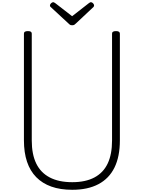

<svg xmlns="http://www.w3.org/2000/svg" viewBox="-20 -1702 1304 1741"><path d="M635 19Q527 19 445.5 -10Q364 -39 308.5 -95.5Q253 -152 225 -235.5Q197 -319 197 -429V-1397Q197 -1409 206 -1414.5Q215 -1420 233 -1420Q251 -1420 259.5 -1414.5Q268 -1409 268 -1397V-428Q268 -303 308.5 -219.5Q349 -136 431 -93Q513 -50 635 -50Q756 -50 836.5 -93Q917 -136 956.5 -219.5Q996 -303 996 -428V-1397Q996 -1409 1005 -1414.5Q1014 -1420 1032 -1420Q1067 -1420 1067 -1397V-429Q1067 -282 1018 -182.5Q969 -83 872.5 -32Q776 19 635 19ZM805 -1682Q814 -1682 823.5 -1672.5Q833 -1663 833 -1653Q833 -1651 832.5 -1647.5Q832 -1644 828 -1639L668 -1489Q662 -1483 655 -1478Q648 -1473 634 -1473Q620 -1473 613.5 -1478Q607 -1483 600 -1490L439 -1639Q434 -1644 433.5 -1647.5Q433 -1651 433 -1653Q433 -1663 443 -1672.5Q453 -1682 462 -1682Q467 -1682 472 -1679Q477 -1676 483 -1672L634 -1555L784 -1672Q790 -1676 794.5 -1679Q799 -1682 805 -1682Z"/></svg>

Font: Playwrite BE WAL Light
Style: Regular
Weight: 300
Version: Version 1.002